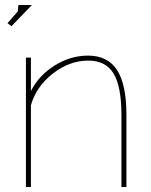

<svg xmlns="http://www.w3.org/2000/svg" viewBox="-20 -750 605 770"><path d="M487 -289V0H467V-289Q467 -403 435.5 -455Q404 -507 334 -507Q259 -507 192.5 -455.5Q126 -404 104 -328V0H84V-519H104V-385Q136 -448 199.5 -487.5Q263 -527 333 -527Q412 -527 449.5 -469Q487 -411 487 -289ZM108 -730 26 -645 10 -657 51 -704 54 -730Z"/></svg>

Font: Raleway
Style: Thin
Weight: 100
Designer: Matt McInerney, Pablo Impallari, Rodrigo Fuenzalida
Foundry: Matt McInerney, Pablo Impallari, Rodrigo Fuenzalida
Version: Version 3.000